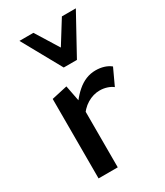

<svg xmlns="http://www.w3.org/2000/svg" viewBox="-179 -784 737 858"><g transform="rotate(-30 189.5 -354.5)"><path d="M68 0V-410L149 -428L167 -335V0ZM150 -263 127 -288Q159 -350 202.5 -387.5Q246 -425 297 -425Q320 -425 339.5 -419Q359 -413 374 -401L335 -317Q322 -327 304.5 -332.5Q287 -338 268 -338Q235 -338 204 -319.5Q173 -301 150 -263ZM181 -507 199 -566 288 -709H360L249 -507ZM181 -507 69 -709H141L231 -564L249 -507Z"/></g></svg>

Font: Ysabeau Office SemiBold
Style: Regular
Weight: 600
Designer: Christian Thalmann (Catharsis Fonts)
Version: Version 2.001;gftools[0.9.30]; featfreeze: tnum,lnum,ss02